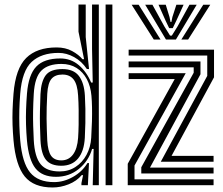

<svg xmlns="http://www.w3.org/2000/svg" viewBox="-20 -820 986 850"><path d="M477.5 0H447.5V-800H477.5ZM417.5 0H390.5L394.5 -160.5L387.8 -160.8Q372.2 -107.2 329.1 -72.2Q286 -37.2 228 -37.2Q166.8 -37.2 136.9 -74.9Q107 -112.5 99.2 -199.2Q96.2 -235 95.2 -268.4Q94.2 -301.8 95.4 -335.5Q96.5 -369.2 99.5 -406.5Q106.2 -489.2 140.6 -525.2Q175 -561.2 247 -561.2Q294 -561.2 328.9 -531.5Q363.8 -501.8 383.5 -454.5H390.5L387.5 -603V-800H417.5ZM243.8 -61Q283.8 -61 314.2 -80.9Q344.8 -100.8 363 -134.5Q381.2 -168.2 383.8 -210Q386.2 -249.5 387.1 -283.1Q388 -316.8 387.4 -345Q386.8 -373.2 384.8 -396.2Q381.2 -437.8 364.4 -469.5Q347.5 -501.2 319.1 -519.1Q290.8 -537 252.2 -537Q193 -537 163.4 -507.6Q133.8 -478.2 129.5 -405Q127 -361.5 126.5 -328Q126 -294.5 126.9 -264.1Q127.8 -233.8 129.5 -199.5Q133.5 -125.2 159.9 -93.1Q186.2 -61 243.8 -61ZM251.5 -86.2Q204.8 -86.2 183.5 -112.5Q162.2 -138.8 159.2 -199Q157.5 -234.8 156.9 -265.6Q156.2 -296.5 156.9 -329.4Q157.5 -362.2 159.2 -403.5Q161.8 -458.8 182.2 -486.5Q202.8 -514.2 256.5 -514.2Q305.8 -514.2 329.1 -484Q352.5 -453.8 355.8 -397Q357.5 -368.8 358 -338.1Q358.5 -307.5 357.9 -275.2Q357.2 -243 355.5 -210Q352.2 -150.2 325.5 -118.2Q298.8 -86.2 251.5 -86.2ZM251.5 -110Q284 -110 303.2 -135.9Q322.5 -161.8 325.8 -210Q327.5 -235.5 328.1 -267.4Q328.8 -299.2 328.2 -332.8Q327.8 -366.2 325.8 -397Q322.8 -447 305.6 -468.5Q288.5 -490 256.5 -490Q224 -490 208 -471Q192 -452 189.2 -405Q185.8 -340.8 186.2 -295.4Q186.8 -250 189.2 -198.5Q191.8 -151.2 206.1 -130.6Q220.5 -110 251.5 -110ZM212.8 10Q129.2 10 89.4 -38.9Q49.5 -87.8 39.8 -199Q36.8 -234.5 35.6 -266.8Q34.5 -299 35.6 -332.5Q36.8 -366 39.8 -405.2Q48.8 -516.8 96 -563.4Q143.2 -610 230.5 -610Q270 -610 299.2 -594Q328.5 -578 345 -558H352.2L327.5 -679.8V-800H359.5V-656L374.2 -514.2L364.5 -514.5Q341.8 -548.8 308.1 -567.2Q274.5 -585.8 239.5 -585.8Q163 -585.8 120.2 -546Q77.5 -506.2 69.5 -405Q66.5 -367 65.6 -331.9Q64.8 -296.8 65.8 -263.9Q66.8 -231 69.5 -199.2Q78.2 -99.2 113.2 -56.5Q148.2 -13.8 219.5 -13.8Q262.8 -13.8 303.6 -37.1Q344.5 -60.5 367.2 -98.2H374L369 0H340.5V-9.2L347.8 -44.8H341.8Q319.5 -18.2 284 -4.1Q248.5 10 212.8 10ZM691.8 -104 897.5 -484V-574H549.5V-600H927.5V-477.8L739.5 -130H925.5V-104ZM545.5 0V-95L753.5 -470H549.5V-496H802.2L575.5 -87.2V-26H925.5V0ZM605.5 -52V-79.5L837.5 -498V-522H549.5V-548H867.5V-491.2L644 -78H925.5V-52ZM562.8 -799H593.8L690.8 -645H660.8ZM622.8 -799H654.8L707.5 -703.2L732.8 -662.5H740.8L766 -703L818.8 -799H850.8L758.8 -645H714.8ZM681.8 -799H713.8L730.5 -744.5L734.8 -722.8H738.8L743.2 -744.5L760.8 -799H792.8L760.5 -728.2L744.8 -695.5H728.8L713.2 -728.2ZM879.8 -799H910.8L812.8 -645H782.8Z"/></svg>

Font: Big Shoulders Inline Text Thin Black
Style: Regular
Weight: 900
Version: Version 2.002